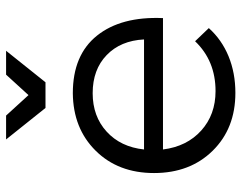

<svg xmlns="http://www.w3.org/2000/svg" viewBox="-101 -686 790 628"><g transform="rotate(-90 294.0 -372.0)"><path d="M338.9 -618.2H254.9L151.9 -747.1H230L296.9 -673.8L363.8 -747.1H441.9ZM303.2 -528.8Q428.2 -528.8 491.5 -449.7Q554.7 -370.6 548.8 -233.9H119.1Q128.9 -155.8 180.9 -108.9Q232.9 -62 310.1 -62Q409.2 -62 473.1 -128.9L516.1 -84Q478.5 -42 424.1 -19.5Q369.6 2.9 304.2 2.9Q188 2.9 115 -71.3Q42 -145.5 42 -263.2Q42 -380.4 115 -454.1Q188 -527.8 303.2 -528.8ZM119.1 -295.9H479Q475.1 -372.6 427.7 -418.2Q380.4 -463.9 303.2 -463.9Q227.5 -463.9 177.5 -418.2Q127.4 -372.6 119.1 -295.9Z"/></g></svg>

Font: Montserrat-Arabic Light
Style: Regular
Weight: 300
Designer: Mohamed Gaber
Foundry: Kief Type Foundry
Version: Version 5.008;PS 005.008;hotconv 1.0.88;makeotf.lib2.5.64775